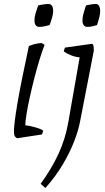

<svg xmlns="http://www.w3.org/2000/svg" viewBox="-20 -682 529 964"><path d="M179 -547Q164 -547 158.5 -556.5Q153 -566 153 -579Q153 -595 158 -612.5Q163 -630 167.5 -642.5Q172 -655 172 -655Q172 -655 190.5 -658.5Q209 -662 222 -662Q236 -662 241.5 -652Q247 -642 247 -628Q247 -614 242.5 -597Q238 -580 233.5 -568Q229 -556 228 -556Q228 -556 210.5 -551.5Q193 -547 179 -547ZM67 12Q64 12 57 5.5Q50 -1 50 -23Q50 -59 67 -160Q84 -261 125 -451Q151 -461 167 -463.5Q183 -466 189 -466L204 -457Q191 -424 177.5 -379.5Q164 -335 151.5 -286Q139 -237 129 -191Q119 -145 113 -108.5Q107 -72 107 -53Q129 -51 158 -42.5Q187 -34 197 -26L191 -7ZM420 -547Q406 -547 400 -556Q394 -565 394 -578Q394 -594 398.5 -611.5Q403 -629 407.5 -642Q412 -655 412 -655Q412 -655 429.5 -658.5Q447 -662 460 -662Q473 -662 478 -651.5Q483 -641 483 -627Q483 -613 479 -596.5Q475 -580 471 -568Q467 -556 467 -556Q467 -556 450.5 -551.5Q434 -547 420 -547ZM208 262 184 241Q240 164 274.5 88.5Q309 13 323 -69L380 -394Q357 -396 335 -405Q313 -414 300 -424L306 -443L442 -462Q445 -462 448 -456Q451 -450 451 -427L382 -72Q374 -29 353 26Q332 81 296.5 141.5Q261 202 208 262Z"/></svg>

Font: Mate
Style: Italic
Weight: 400
Italic angle: -10.8°
Designer: Eduardo Rodriguez Tunni
Foundry: Eduardo Rodriguez Tunni
Version: Version 1.003; ttfautohint (v1.8.4.7-5d5b);gftools[0.9.24]